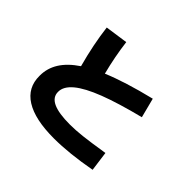

<svg xmlns="http://www.w3.org/2000/svg" viewBox="-163 -952 1190 1190"><g transform="rotate(45 432.0 -356.5)"><path d="M95.7 -198.2Q95.2 -263.2 129.6 -318.6Q164.1 -374 235.4 -421.9Q194.8 -570.8 178.7 -704.1L328.1 -725.6Q342.3 -611.8 372.6 -493.7Q496.6 -545.9 692.4 -593.8L725.6 -464.8Q561 -423.3 455.3 -382.6Q349.6 -341.8 298.1 -298.8Q246.6 -255.9 247.1 -209Q246.6 -162.6 294.9 -139.9Q343.3 -117.2 441.4 -117.2Q491.2 -117.2 550 -123.8Q608.9 -130.4 722.7 -148.4L740.2 -18.6Q564.5 13.7 432.6 13.7Q266.6 13.7 180.7 -40.3Q94.7 -94.2 95.7 -198.2Z"/></g></svg>

Font: Pretendard GOV ExtraBold
Style: Regular
Weight: 800
Designer: Base glyphs from Inter by Rasmus Andersson; Hangeul glyphs from Noto Sans CJK(Source Han Sans) by Jang Soo-young and Kan
Foundry: Kil Hyung-jin
Version: Version 1.309